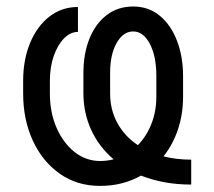

<svg xmlns="http://www.w3.org/2000/svg" viewBox="-20 -573 671 602"><path d="M294 9.9Q221.6 9.9 167.3 -28.4Q112.9 -66.8 82.7 -132.5Q52.6 -198.2 52.6 -279.8V-319.6Q52.6 -385.7 74.2 -438Q95.9 -490.4 134.6 -520.8Q173.3 -551.1 224.4 -551.1V-473Q201 -473 180.9 -452.8Q160.9 -432.5 148.6 -397.7Q136.4 -362.9 136.4 -319.6V-279.8Q136.4 -220.9 157.1 -172.9Q177.9 -125 213.6 -96.6Q249.3 -68.2 294 -68.2Q315.7 -68.2 336.3 -73.5Q290.5 -112.2 266 -165.7Q241.5 -219.1 241.5 -281.2V-343.8Q241.5 -404.8 260.5 -451.9Q279.5 -498.9 314.5 -525.7Q349.4 -552.6 397.7 -552.6Q446 -552.6 481 -523.6Q516 -494.7 535 -445.1Q554 -395.6 554 -333.8V-269.9Q554 -215.2 538 -167.3Q522 -119.3 492.5 -82.7Q533.4 -72.4 579.5 -72.4V5.7Q535.2 5.7 495.7 -1.6Q456.3 -8.9 422.2 -22.4Q364.7 9.9 294 9.9ZM412.3 -117.9Q439.3 -145.6 454.7 -184.7Q470.2 -223.7 470.2 -269.9V-335.2Q470.2 -396.7 449.8 -435.5Q429.3 -474.4 397.7 -474.4Q366.1 -474.4 345.7 -438.2Q325.3 -402 325.3 -345.2V-279.8Q325.3 -229 348 -187.3Q370.7 -145.6 412.3 -117.9Z"/></svg>

Font: Linik Sans
Style: Regular
Weight: 400
Designer: Rasmus Andersson (font), Marc Monis (original base), Kil Hyung-jin (Pretendard portions), Cristiano Sobral (main changes
Foundry: rsms
Version: Version 3.018;May 31, 2022;FontCreator 14.0.0.2814 64-bit; t